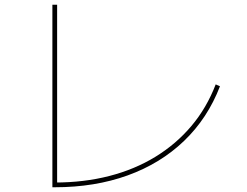

<svg xmlns="http://www.w3.org/2000/svg" viewBox="-20 -775 1040 810"><path d="M201 15V-755H221V5L211 -5Q334 -5 441 -32.5Q548 -60 635.5 -113.5Q723 -167 787.5 -243.5Q852 -320 890 -419L908 -411Q856 -276 756.5 -180.5Q657 -85 518.5 -35Q380 15 211 15Z"/></svg>

Font: M PLUS 2 Thin
Style: Regular
Weight: 100
Designer: Coji Morishita
Foundry: UNDERFOREST DESIGN
Version: Version 1.001